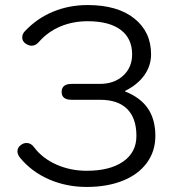

<svg xmlns="http://www.w3.org/2000/svg" viewBox="-20 -730 684 760"><path d="M59 -106Q49 -119 49 -131Q49 -147 64 -157Q74 -164 85 -164Q103 -164 115 -147Q148 -103 203.5 -78.5Q259 -54 323 -54Q415 -54 467.5 -90.5Q520 -127 520 -192Q520 -262 483.5 -298.5Q447 -335 376 -335H264Q224 -335 224 -366Q224 -398 264 -398H376Q432 -398 467.5 -430.5Q503 -463 503 -515Q503 -578 457.5 -612Q412 -646 327 -646Q268 -646 218.5 -625Q169 -604 134 -564Q121 -549 105 -549Q95 -549 82 -557Q68 -566 68 -582Q68 -596 79 -607Q126 -657 189.5 -683.5Q253 -710 327 -710Q445 -710 511.5 -657Q578 -604 578 -515Q578 -470 551.5 -432.5Q525 -395 475 -370V-368Q536 -344 565.5 -300.5Q595 -257 595 -192Q595 -131 561 -85Q527 -39 465.5 -14.5Q404 10 323 10Q243 10 174 -20Q105 -50 59 -106Z"/></svg>

Font: Kodchasan
Style: Regular
Weight: 400
Version: Version 1.000; ttfautohint (v1.6)